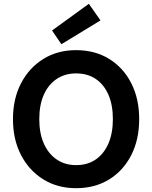

<svg xmlns="http://www.w3.org/2000/svg" viewBox="-20 -975 798 1007"><path d="M379 12Q282 12 207.5 -34Q133 -80 90.5 -161.5Q48 -243 48 -350Q48 -457 90.5 -538.5Q133 -620 207.5 -666Q282 -712 379 -712Q478 -712 552.5 -666Q627 -620 668.5 -538.5Q710 -457 710 -350Q710 -243 668.5 -161.5Q627 -80 552.5 -34Q478 12 379 12ZM379 -109Q439 -109 482 -138.5Q525 -168 548.5 -222Q572 -276 572 -350Q572 -425 548.5 -478.5Q525 -532 482 -561Q439 -590 379 -590Q321 -590 277.5 -561Q234 -532 210 -478.5Q186 -425 186 -350Q186 -276 210 -222Q234 -168 277.5 -138.5Q321 -109 379 -109ZM302 -743 253 -815 446 -955 507 -868Z"/></svg>

Font: DM Sans 9pt
Style: Bold
Weight: 700
Designer: Colophon Foundry, Jonny Pinhorn
Foundry: Colophon Foundry
Version: Version 4.004;gftools[0.9.30]